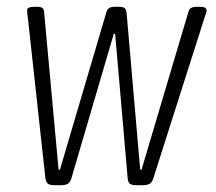

<svg xmlns="http://www.w3.org/2000/svg" viewBox="-20 -545 637 567"><path d="M142 2Q128 2 122 -2Q116 -6 114 -19L62 -495Q61 -502 60.5 -506Q60 -510 60 -514Q60 -521 66.5 -523Q73 -525 83 -525H90Q109 -525 110 -512L153 -44H157L293 -505Q296 -517 302 -521Q308 -525 320 -525H330Q343 -525 348 -521Q353 -517 354 -505L394 -44H398L537 -512Q541 -525 561 -525H571Q590 -525 590 -514Q590 -511 588.5 -506Q587 -501 585 -496L433 -19Q429 -6 421.5 -2Q414 2 400 2H384Q370 2 364 -2Q358 -6 357 -19L320 -445H316L191 -19Q187 -6 180 -2Q173 2 159 2Z"/></svg>

Font: Asap Condensed Condensed ExtraLight
Style: Italic
Weight: 200
Width: 3
Italic angle: -6°
Designer: Pablo Cosgaya
Foundry: Omnibus-Type
Version: Version 3.001; ttfautohint (v1.8.4.7-5d5b)